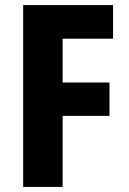

<svg xmlns="http://www.w3.org/2000/svg" viewBox="-20 -734 507 754"><path d="M226 0V-279H410V-410H226V-582H424V-714H71V0Z"/></svg>

Font: Noto Sans Gujarati Condensed ExtraBold
Style: Regular
Weight: 800
Width: 3
Designer: Jelle Bosma - Monotype Design Team, Universal Thirst
Foundry: Monotype Imaging Inc.
Version: Version 2.106